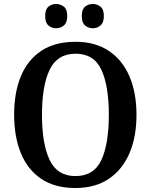

<svg xmlns="http://www.w3.org/2000/svg" viewBox="-20 -935 758 965"><path d="M359 10Q256 10 187.5 -36Q119 -82 85 -165Q51 -248 51 -359Q51 -470 85 -552Q119 -634 187.5 -679.5Q256 -725 360 -725Q458 -725 526.5 -679.5Q595 -634 630.5 -551.5Q666 -469 666 -358Q666 -247 630.5 -164.5Q595 -82 526.5 -36Q458 10 359 10ZM359 -50Q452 -50 489.5 -131Q527 -212 527 -358Q527 -504 489.5 -584.5Q452 -665 360 -665Q268 -665 229.5 -584.5Q191 -504 191 -358Q191 -212 229.5 -131Q268 -50 359 -50ZM447 -793Q424 -793 407.5 -807Q391 -821 391 -854Q391 -888 407.5 -901.5Q424 -915 447 -915Q468 -915 485 -901.5Q502 -888 502 -854Q502 -821 485 -807Q468 -793 447 -793ZM262 -793Q240 -793 223.5 -807Q207 -821 207 -854Q207 -888 223.5 -901.5Q240 -915 262 -915Q284 -915 301 -901.5Q318 -888 318 -854Q318 -821 301 -807Q284 -793 262 -793Z"/></svg>

Font: Noto Serif Ethiopic SemiCondensed SemiBold
Style: Regular
Weight: 600
Width: 4
Designer: Monotype Design Team
Foundry: Monotype Imaging Inc.
Version: Version 2.102; ttfautohint (v1.8.4.7-5d5b)